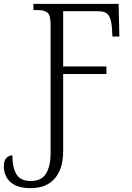

<svg xmlns="http://www.w3.org/2000/svg" viewBox="-27 -734 681 994"><path d="M132 240Q62 240 27.5 209Q-7 178 -7 127Q-7 96 7 83Q21 70 37 70Q37 133 58 168Q79 203 132 203Q188 203 211.5 164.5Q235 126 235 57V-605Q235 -655 219 -668.5Q203 -682 169 -682H146V-714H587L591 -545H555L552 -595Q549 -634 535 -655Q521 -676 479 -676H300V-390H524V-351H300V48Q300 140 256.5 190Q213 240 132 240Z"/></svg>

Font: Noto Serif SemiCondensed Light
Style: Regular
Weight: 300
Width: 4
Designer: Monotype Design Team
Foundry: Monotype Imaging Inc.
Version: Version 2.013